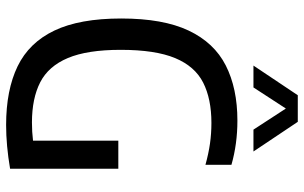

<svg xmlns="http://www.w3.org/2000/svg" viewBox="-203 -784 994 628"><g transform="rotate(90 294.0 -470.0)"><path d="M389 7Q274.5 7 197 -30.5Q119.5 -68 80 -150.8Q40.5 -233.5 40.5 -369.5Q40.5 -506.5 80 -590Q119.5 -673.5 194.2 -711.5Q269 -749.5 374.5 -749.5Q451 -749.5 519 -730V-645Q483 -655 449.8 -659.8Q416.5 -664.5 382 -664.5Q303.5 -664.5 250.2 -637.5Q197 -610.5 170 -545.8Q143 -481 143 -368Q143 -258.5 169.8 -195Q196.5 -131.5 249.2 -104.5Q302 -77.5 380.5 -77.5Q411.5 -77.5 440 -81V-360H532V-6Q455.5 7 389 7ZM194.5 -802 291.5 -947H378.5L475.5 -802H404L335 -908L266 -802Z"/></g></svg>

Font: Encode Sans Cnd Md
Style: Regular
Weight: 500
Width: 3
Designer: Multiple Designers
Foundry: Impallari Type
Version: Version 3.002; ttfautohint (v1.8.3) -l 8 -r 50 -G 200 -x 14 